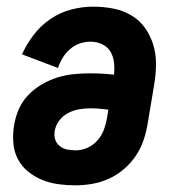

<svg xmlns="http://www.w3.org/2000/svg" viewBox="-20 -548 540 576"><path d="M206 8Q180 8 154.5 4.5Q129 1 106 -8.5Q83 -18 64 -33.5Q45 -49 33.5 -71Q22 -93 20 -119Q18 -145 22 -171Q26 -196 36 -219.5Q46 -243 64 -262Q82 -281 105 -294.5Q128 -308 152 -315.5Q176 -323 200.5 -325.5Q225 -328 249 -328Q268 -328 286 -327Q304 -326 322 -324Q324 -342 322 -360.5Q320 -379 311 -393.5Q302 -408 286 -415.5Q270 -423 251 -423Q235 -423 219 -417.5Q203 -412 190 -400.5Q177 -389 168 -374.5Q159 -360 154 -344L46 -385Q60 -416 81.5 -444Q103 -472 132 -491.5Q161 -511 194 -519.5Q227 -528 259 -528Q290 -528 319 -522.5Q348 -517 373 -502.5Q398 -488 414.5 -465Q431 -442 439.5 -414.5Q448 -387 448 -357Q448 -327 443 -297L423 -177Q419 -152 410.5 -127Q402 -102 387 -80Q372 -58 351.5 -40.5Q331 -23 307 -12Q283 -1 257 3.5Q231 8 206 8ZM207 -97Q225 -97 242 -104.5Q259 -112 272 -126.5Q285 -141 291.5 -158.5Q298 -176 301 -194L305 -219Q291 -221 277.5 -222Q264 -223 250 -223Q233 -223 216.5 -220Q200 -217 184.5 -209Q169 -201 158 -186.5Q147 -172 144 -155Q142 -142 145.5 -130Q149 -118 159 -110Q169 -102 181.5 -99.5Q194 -97 207 -97Z"/></svg>

Font: Iosevka Extrabold
Style: Italic
Weight: 800
Italic angle: -9°
Monospace: yes
Designer: Belleve Invis
Foundry: Belleve Invis
Version: Version 32.5.0; ttfautohint (v1.8.4)